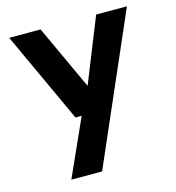

<svg xmlns="http://www.w3.org/2000/svg" viewBox="-107 -587 822 898"><g transform="rotate(-15 304.0 -138.0)"><path d="M128 220 252 -56H222L19 -496H171L315 -184L440 -496H589L277 220Z"/></g></svg>

Font: DM Sans 24pt ExtraBold
Style: Regular
Weight: 800
Designer: Colophon Foundry, Jonny Pinhorn
Foundry: Colophon Foundry
Version: Version 4.004;gftools[0.9.30]